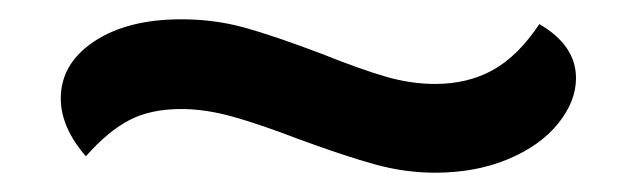

<svg xmlns="http://www.w3.org/2000/svg" viewBox="-20 -416 660 199"><path d="M289 -272Q250 -287 221.5 -295Q193 -303 168 -303Q136 -303 114 -291.5Q92 -280 69 -254Q43 -284 43 -314Q43 -350 77.5 -373Q112 -396 168 -396Q202 -396 233 -387.5Q264 -379 314 -360Q354 -344 380 -336.5Q406 -329 431 -329Q465 -329 491 -343.5Q517 -358 539 -391Q577 -369 577 -335Q577 -311 558.5 -288Q540 -265 506.5 -251Q473 -237 431 -237Q400 -237 369 -245.5Q338 -254 289 -272Z"/></svg>

Font: K2D Medium
Style: Regular
Weight: 500
Designer: Katatrad Aksorn Co.,Ltd.
Foundry: Cadson Demak Co.,Ltd.
Version: Version 1.000; ttfautohint (v1.6)